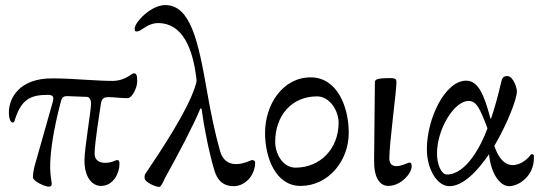

<svg xmlns="http://www.w3.org/2000/svg" viewBox="-20 -719 2125 757"><path d="M172 17C186 17 185 8 182 -10C180 -23 177 -44 178 -77C180 -126 189 -201 220 -319C224 -334 229 -340 245 -340L323 -337C333 -337 339 -324 339 -312C339 -280 313 -136 313 -86C313 -19 344 14 378 14C428 14 451 -38 451 -72C451 -83 450 -88 441 -88C439 -88 433 -85 425 -82C414 -78 403 -77 391 -77C371 -78 353 -88 353 -113C353 -154 373 -276 377 -305C381 -333 389 -336 411 -336C425 -336 457 -332 484 -332C499 -332 521 -370 521 -399C521 -422 518 -430 508 -430C503 -430 496 -424 485 -417C471 -409 451 -400 423 -400C394 -400 361 -402 326 -404C280 -407 231 -410 185 -410C55 -410 15 -331 15 -276C15 -250 22 -236 30 -236C38 -236 38 -246 40 -251C65 -326 99 -345 168 -345C191 -345 193 -336 188 -317L126 -98C118 -70 110 -47 110 -20C110 -4 158 17 172 17Z M608 18C616 18 628 -12 631 -18C677 -100 745 -229 769 -289C770 -291 771 -292 772 -292C773 -292 774 -291 775 -288C784 -219 805 -114 825 -48C840 2 869 15 902 15C945 15 986 -26 986 -79C986 -84 980 -88 975 -88C967 -88 944 -72 910 -72C878 -72 857 -91 848 -122C827 -196 810 -280 797 -355C761 -563 730 -699 631 -699C576 -699 511 -632 511 -606C511 -596 513 -595 520 -595C525 -595 532 -598 542 -605C563 -620 584 -628 603 -628C701 -628 740 -526 754 -412C756 -396 755 -396 749 -377C719 -281 611 -120 560 -44C550 -29 550 -32 550 -18C550 0 594 18 608 18Z M1165 14C1275 14 1355 -85 1355 -195C1355 -299 1309 -414 1205 -414C1094 -414 1025 -306 1025 -195C1025 -97 1067 14 1165 14ZM1145 -58C1096 -58 1065 -111 1065 -160C1065 -263 1130 -339 1230 -339C1279 -339 1315 -284 1315 -235C1315 -133 1243 -58 1145 -58Z M1511 14C1561 14 1603 -36 1603 -62C1603 -73 1602 -78 1593 -78C1590 -78 1564 -64 1543 -64C1529 -64 1515 -70 1515 -95C1515 -155 1543 -358 1543 -394C1543 -405 1542 -411 1519 -411C1466 -411 1458 -406 1458 -394L1455 -86C1454 -19 1477 14 1511 14Z M1752 15C1805 15 1861 -42 1908 -111C1917 -25 1956 15 1987 15C2026 15 2085 -25 2085 -96C2085 -105 2086 -111 2077 -111C2073 -111 2071 -107 2066 -101C2053 -86 2028 -68 2001 -68C1974 -68 1947 -89 1929 -144C1981 -232 2018 -329 2018 -359C2018 -372 2004 -419 1980 -419C1963 -419 1960 -411 1956 -395C1945 -347 1932 -299 1917 -254C1917 -252 1916 -251 1915 -251C1914 -251 1914 -252 1913 -254C1888 -349 1864 -401 1818 -401C1735 -401 1663 -252 1663 -131C1663 -54 1702 15 1752 15ZM1742 -31C1721 -31 1703 -68 1703 -114C1703 -212 1772 -321 1827 -321C1859 -321 1872 -292 1902 -213C1878 -147 1819 -31 1742 -31Z"/></svg>

Font: EB Garamond
Style: Regular
Weight: 400
Designer: Georg Duffner and Octavio Pardo
Foundry: Georg Duffner
Version: Version 1.000;PS 001.000;hotconv 1.0.88;makeotf.lib2.5.64775